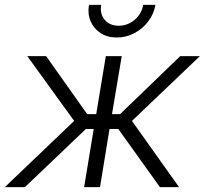

<svg xmlns="http://www.w3.org/2000/svg" viewBox="-37 -770 843 790"><path d="M-17.1 0 268.1 -272.5 75.2 -539.1H152.8L321.8 -300.3H358.9L398.4 -539.1H463.9L423.8 -300.3H457L704.6 -539.1H785.6L505.9 -272.5L699.7 0H621.1L449.7 -239.3H413.6L374.5 0H309.1L348.6 -239.3H316.4L65.4 0ZM443.4 -615.7Q404.8 -615.7 377 -633.8Q349.1 -651.9 335.9 -682.4Q322.8 -712.9 329.1 -750H379.4Q373 -712.9 393.8 -688.5Q414.6 -664.1 451.7 -664.1Q476.1 -664.1 497.6 -675.3Q519 -686.5 533.7 -706.1Q548.3 -725.6 552.2 -750H602.5Q596.2 -712.9 573 -682.1Q549.8 -651.4 515.9 -633.5Q481.9 -615.7 443.4 -615.7Z"/></svg>

Font: Inter 18pt Light
Style: Italic
Weight: 300
Italic angle: -9.3988°
Designer: Rasmus Andersson
Foundry: rsms
Version: Version 4.001;git-66647c0bb